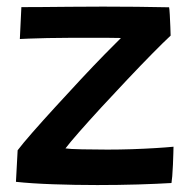

<svg xmlns="http://www.w3.org/2000/svg" viewBox="-20 -542 577 566"><path d="M485.5 -2.5Q444.5 0 386.5 1.8Q328.5 3.5 267 3.5Q200.5 3.5 136.8 1.2Q73 -1 27 -6L32 -99Q45.5 -117 75.2 -151Q105 -185 142.5 -226Q180 -267 218 -307.8Q256 -348.5 287.8 -381Q319.5 -413.5 336.5 -430Q326.5 -430.5 300.5 -430.5Q274.5 -430.5 242.5 -430.5Q210.5 -430.5 183 -430.5Q152 -430.5 120 -429.8Q88 -429 65 -428.2Q42 -427.5 38.5 -427L43 -521Q61 -521 99 -521.2Q137 -521.5 185.5 -522Q234 -522.5 283.5 -522.5Q331 -522.5 383 -522Q435 -521.5 478.5 -520.5Q479.5 -516.5 480.5 -498.8Q481.5 -481 482.2 -462.2Q483 -443.5 483 -437Q462.5 -418 428.8 -383.8Q395 -349.5 355.8 -308Q316.5 -266.5 279 -225.8Q241.5 -185 213 -152.5Q184.5 -120 173 -104.5Q185.5 -102.5 222.2 -101.8Q259 -101 296.5 -101Q332 -101 369.5 -102.2Q407 -103.5 439.2 -105.5Q471.5 -107.5 491.5 -109.5Q491.5 -104.5 491 -89.5Q490.5 -74.5 489.8 -56.2Q489 -38 487.8 -22.8Q486.5 -7.5 485.5 -2.5Z"/></svg>

Font: Grandstander Medium
Style: Regular
Weight: 500
Designer: Tyler Finck
Foundry: Etcetera Type Co
Version: Version 1.200; ttfautohint (v1.8.3)